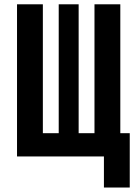

<svg xmlns="http://www.w3.org/2000/svg" viewBox="-20 -713 626 875"><path d="M57.6 0H453.6V141.6H571.3V-106H528.3V-693.4H410.6V-106H338.4V-693.4H247.6V-106H175.3V-693.4H57.6Z"/></svg>

Font: Cascadia Code NF SemiBold
Style: Regular
Weight: 600
Monospace: yes
Designer: Aaron Bell
Foundry: Saja Typeworks
Version: Version 2404.023